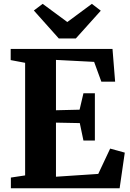

<svg xmlns="http://www.w3.org/2000/svg" viewBox="-20 -1004 696 1024"><path d="M114 -68.5V-669L37 -683.5V-743H580L594 -568.5H520.5L482 -674L278.5 -684.5V-416L404.5 -419L425 -506.5H486V-254.5H425L405.5 -347.5L278.5 -350V-61.5L504 -76.5L567.5 -211.5L645.5 -190L618 0H38V-57ZM293.5 -799 160.5 -948 207.5 -983.5 339 -886.5 470 -983.5 517.5 -947 384.5 -799Z"/></svg>

Font: Merriweather 36pt ExtraBold
Style: Regular
Weight: 800
Designer: Eben Sorkin
Foundry: Eben Sorkin
Version: Version 2.100